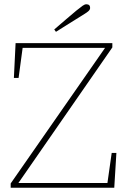

<svg xmlns="http://www.w3.org/2000/svg" viewBox="-20 -879 595 899"><path d="M30 0V-20L472 -655H86L67 -514H45L53 -677H506V-657L66 -22H483L503 -163H525L515 0ZM234 -741Q261 -764 287.5 -787Q314 -810 337 -829Q358 -846 367.5 -852.5Q377 -859 384 -859Q402 -859 402 -842Q402 -833 392 -825Q382 -817 357 -802Q329 -785 300 -766.5Q271 -748 242 -730Z"/></svg>

Font: Source Serif Pro ExtraLight
Style: Regular
Weight: 200
Designer: Frank Grießhammer
Foundry: Adobe Systems Incorporated
Version: Version 3.001;hotconv 1.0.111;makeotfexe 2.5.65597